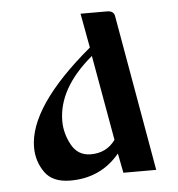

<svg xmlns="http://www.w3.org/2000/svg" viewBox="-43 -541 548 592"><g transform="rotate(-5 231.0 -245.0)"><path d="M48.8 -101.6Q48.8 -227.5 247.1 -393.6L227.5 -500H309.6Q330.1 -500 333 -483.4L418 0H316.4L304.7 -60.5Q246.1 9.8 152.3 9.8Q96.7 9.8 72.8 -24.4Q48.8 -58.6 48.8 -101.6ZM142.6 -174.8Q142.6 -136.7 162.1 -101.1Q181.6 -65.4 221.7 -65.4Q270.5 -65.4 297.9 -103.5L251 -367.2Q142.6 -276.4 142.6 -174.8Z"/></g></svg>

Font: TriodPostnaja
Style: Medium
Weight: 500
Version: 20110805